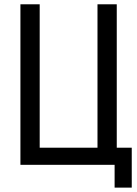

<svg xmlns="http://www.w3.org/2000/svg" viewBox="-20 -752 626 876"><path d="M73.2 0V-732.4H161.1V-78.1H424.8V-732.4H512.7V-78.1H581.1V104H502.9V0Z"/></svg>

Font: Consola Mono
Style: Book
Weight: 400
Monospace: yes
Version: Version 2.001